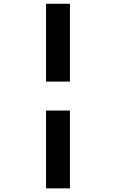

<svg xmlns="http://www.w3.org/2000/svg" viewBox="-20 -865 626 1036"><path d="M228.5 151.4V-268.6H357.4V151.4ZM228.5 -424.8V-844.7H357.4V-424.8Z"/></svg>

Font: Cascadia Code PL
Style: Bold
Weight: 700
Monospace: yes
Designer: Aaron Bell
Foundry: Saja Typeworks
Version: Version 2404.023; ttfautohint (v1.8.4)